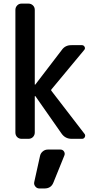

<svg xmlns="http://www.w3.org/2000/svg" viewBox="-20 -770 540 1065"><path d="M99.6 0Q85 0 75.2 -9.8Q65.4 -19.5 65.4 -35.2V-714.8Q65.4 -729.5 75.2 -739.7Q85 -750 99.6 -750H137.7Q152.3 -750 162.6 -740.2Q172.9 -730.5 172.9 -714.8V-301.8Q172.9 -300.8 173.8 -300.3Q174.8 -299.8 175.8 -300.8L322.3 -492.2Q341.8 -520.5 377.9 -519.5H434.6Q444.3 -519.5 449.2 -510.3Q454.1 -501 447.3 -493.2L265.6 -274.4Q261.7 -270.5 265.6 -265.6L448.2 -28.3Q455.1 -20.5 450.7 -10.3Q446.3 0 434.6 0H377Q341.8 0 321.3 -29.3L175.8 -237.3Q173.8 -237.3 172.9 -236.3V-35.2Q172.9 -20.5 163.1 -10.3Q153.3 0 137.7 0ZM245.1 59.6H315.4Q328.1 59.6 335 70.3Q341.8 81.1 336.9 92.8L276.4 242.2Q263.7 275.4 226.6 275.4H198.2Q184.6 275.4 175.8 264.2Q167 252.9 169.9 240.2L202.1 94.7Q205.1 80.1 217.3 69.8Q229.5 59.6 245.1 59.6Z"/></svg>

Font: Rounded-L Mgen+ 1m medium
Style: Regular
Weight: 500
Designer: [Source Han Sans]
Ryoko NISHIZUKA  (kana & ideographs); Paul D. Hunt (Latin, Greek & Cyrillic); Wenlong ZHANG  (bopomofo
Version: Version 1.059.20150602